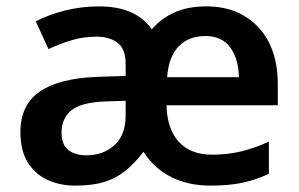

<svg xmlns="http://www.w3.org/2000/svg" viewBox="-20 -572 937 602"><path d="M627 -552Q728 -552 789.5 -487Q851 -422 851 -307V-242H502Q504 -167 541 -127Q578 -87 645 -87Q694 -87 737 -97.5Q780 -108 823 -128V-27Q782 -8 740 1Q698 10 639 10Q571 10 517.5 -16.5Q464 -43 430 -96Q403 -61 374.5 -37.5Q346 -14 308.5 -2Q271 10 216 10Q168 10 129 -8Q90 -26 67 -63Q44 -100 44 -158Q44 -242 103.5 -284Q163 -326 283 -331L374 -334V-372Q374 -418 349 -437.5Q324 -457 282 -457Q242 -457 205 -446Q168 -435 132 -418L92 -505Q132 -526 184 -539Q236 -552 290 -552Q406 -552 456 -480Q486 -515 528 -533.5Q570 -552 627 -552ZM624 -459Q572 -459 540.5 -427Q509 -395 504 -330H729Q728 -387 702 -423Q676 -459 624 -459ZM311 -254Q233 -251 203 -225.5Q173 -200 173 -157Q173 -118 194.5 -101.5Q216 -85 251 -85Q303 -85 338.5 -116.5Q374 -148 374 -210V-256Z"/></svg>

Font: Noto Sans Kannada SemiBold
Style: Regular
Weight: 600
Designer: Jelle Bosma - Monotype Design Team
Foundry: Monotype Imaging Inc.
Version: Version 2.005; ttfautohint (v1.8.4.7-5d5b)